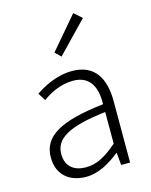

<svg xmlns="http://www.w3.org/2000/svg" viewBox="-126 -922 798 1015"><g transform="rotate(-15 273.5 -414.0)"><path d="M218 13C286 13 350 -24 404 -68H406L412 0H461V-338C461 -456 416 -547 289 -547C202 -547 128 -505 87 -477L113 -435C150 -463 211 -496 281 -496C382 -496 405 -414 403 -335C168 -308 63 -252 63 -134C63 -35 132 13 218 13ZM230 -36C171 -36 121 -64 121 -137C121 -219 193 -268 403 -292V-119C340 -64 289 -36 230 -36ZM256 -635 418 -803 375 -841 225 -665Z"/></g></svg>

Font: Noto Sans CJK KR Light
Style: Regular
Weight: 300
Designer: Ryoko NISHIZUKA (kana & ideographs); Paul D. Hunt (Latin, Greek & Cyrillic); Wenlong ZHANG (bopomofo); Sandoll Communica
Foundry: Adobe Systems Incorporated
Version: Version 1.004;PS 1.004;hotconv 1.0.82;makeotf.lib2.5.63406